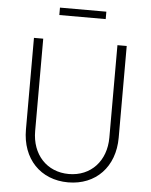

<svg xmlns="http://www.w3.org/2000/svg" viewBox="-61 -969 812 1031"><g transform="rotate(5 345.0 -453.5)"><path d="M345 12C494 12 595 -93 595 -251V-745H545V-247C545 -121 464 -33 345 -33C226 -33 145 -121 145 -247V-745H95V-251C95 -93 196 12 345 12ZM220 -879H470V-919H220Z"/></g></svg>

Font: Mluvka ExtraLight
Style: Regular
Weight: 200
Designer: Modified by Jiří Krblich, Original typeface by Gumpita Rahayu
Foundry: Gumpita Rahayu & Jiří Krblich
Version: Version 2.000;Glyphs 3.1.1 (3134)